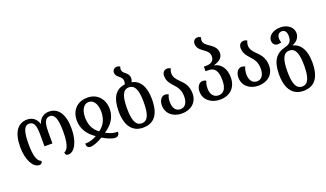

<svg xmlns="http://www.w3.org/2000/svg" viewBox="-90 -1395 3853 2270"><g transform="rotate(-20 1836.5 -260.0)"><path d="M185 8C209 8 224 -4 224 -31C170 -48 149 -132 149 -268C149 -413 170 -494 236 -494C298 -494 317 -441 317 -318V-180H417V-318C417 -441 437 -494 498 -494C560 -494 585 -421 585 -268C585 -135 564 -50 512 -31C512 -6 524 8 551 8C630 8 690 -108 690 -268C690 -449 622 -548 505 -548C446 -548 391 -517 369 -445H366C344 -517 290 -548 231 -548C113 -548 44 -454 44 -268C44 -108 108 8 185 8Z M829 12C865 12 925 -11 985 -47C1044 -11 1102 12 1139 12C1180 12 1192 -16 1192 -45C1138 -45 1098 -57 1044 -87C1140 -147 1193 -231 1193 -332C1193 -456 1114 -548 988 -548C854 -548 778 -455 780 -332C781 -232 834 -147 928 -86C875 -57 835 -45 780 -45C780 -11 793 12 829 12ZM985 -125C911 -177 886 -251 884 -334C884 -419 916 -494 986 -494C1056 -494 1088 -419 1088 -334C1087 -248 1059 -177 985 -125Z M1544 -540C1551 -554 1556 -569 1556 -587C1556 -628 1531 -651 1508 -670C1489 -684 1474 -700 1474 -725C1474 -735 1476 -746 1481 -759C1471 -767 1458 -772 1440 -772C1411 -772 1386 -750 1386 -717C1386 -684 1408 -665 1432 -646C1451 -630 1467 -612 1467 -584C1467 -568 1464 -554 1459 -543C1343 -529 1282 -441 1282 -269C1282 -79 1362 12 1491 12C1630 12 1702 -79 1702 -269C1702 -432 1643 -520 1544 -540ZM1493 -42C1416 -42 1387 -119 1387 -269C1387 -417 1415 -494 1492 -494C1570 -494 1598 -417 1598 -269C1598 -119 1570 -42 1493 -42Z M1979 12C2091 12 2176 -55 2176 -169C2176 -274 2122 -324 2077 -368C2047 -399 2021 -429 2021 -477C2021 -498 2027 -520 2036 -533C2026 -542 2013 -548 1992 -548C1954 -548 1930 -519 1930 -480C1930 -411 1964 -375 1998 -337C2034 -297 2071 -256 2071 -170C2071 -91 2038 -42 1979 -42C1921 -42 1888 -91 1888 -162C1888 -201 1894 -227 1907 -255C1892 -263 1878 -267 1865 -267C1817 -267 1786 -220 1786 -159C1786 -61 1862 12 1979 12Z M2459 12C2589 12 2666 -70 2666 -194C2666 -310 2607 -380 2529 -393V-396C2607 -416 2644 -456 2644 -510C2644 -577 2592 -611 2547 -642C2516 -663 2489 -686 2489 -721C2489 -733 2491 -744 2497 -757C2487 -766 2475 -772 2455 -772C2417 -772 2398 -743 2398 -713C2398 -659 2433 -631 2469 -605C2506 -579 2540 -553 2540 -504C2540 -455 2510 -421 2444 -421H2410V-363H2446C2525 -363 2561 -313 2561 -195C2561 -94 2526 -42 2459 -42C2397 -42 2362 -91 2362 -163C2362 -201 2368 -227 2381 -255C2366 -263 2352 -267 2339 -267C2291 -267 2260 -220 2260 -159C2260 -61 2341 12 2459 12Z M2942 12C3054 12 3139 -55 3139 -169C3139 -274 3085 -324 3040 -368C3010 -399 2984 -429 2984 -477C2984 -498 2990 -520 2999 -533C2989 -542 2976 -548 2955 -548C2917 -548 2893 -519 2893 -480C2893 -411 2927 -375 2961 -337C2997 -297 3034 -256 3034 -170C3034 -91 3001 -42 2942 -42C2884 -42 2851 -91 2851 -162C2851 -201 2857 -227 2870 -255C2855 -263 2841 -267 2828 -267C2780 -267 2749 -220 2749 -159C2749 -61 2825 12 2942 12Z M3422 252C3560 252 3633 161 3633 -29C3633 -183 3579 -272 3484 -297V-301C3547 -324 3575 -373 3575 -419C3575 -494 3507 -548 3417 -548C3318 -548 3260 -494 3260 -438C3260 -390 3292 -370 3323 -370C3339 -370 3355 -373 3368 -377C3364 -388 3358 -404 3358 -431C3358 -470 3380 -499 3417 -499C3454 -499 3477 -471 3477 -420C3477 -366 3465 -326 3391 -308C3275 -280 3213 -202 3213 -29C3213 161 3293 252 3422 252ZM3424 198C3347 198 3318 121 3318 -29C3318 -177 3346 -254 3423 -254C3501 -254 3529 -177 3529 -29C3529 121 3501 198 3424 198Z"/></g></svg>

Font: Noto Serif Georgian Condensed Medium
Style: Regular
Weight: 500
Width: 3
Designer: Monotype Design Team, Akaki Razmadze
Foundry: Google LLC
Version: Version 2.003